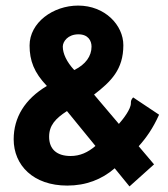

<svg xmlns="http://www.w3.org/2000/svg" viewBox="-20 -653 603 688"><path d="M444 15 532 -64 477 -129C504 -159 528 -193 550 -242L457 -304C449 -295 449 -290 449 -283C449 -262 422 -227 406 -209L317 -314C378 -361 422 -404 422 -491C422 -563 356 -633 260 -633C170 -633 86 -572 86 -490C86 -436 102 -393 148 -345C69 -298 29 -232 29 -154C29 -61 99 12 221 12C288 12 345 -10 391 -50ZM246 -402C219 -431 205 -461 205 -486C205 -504 223 -530 261 -530C296 -530 308 -507 308 -486C308 -452 287 -422 246 -402ZM233 -94C184 -94 156 -118 156 -163C156 -203 178 -228 220 -255L322 -130C295 -107 267 -94 233 -94Z"/></svg>

Font: Inconsolata SemiExpanded Black
Style: Regular
Weight: 900
Width: 6
Monospace: yes
Designer: Raph Levien, Cyreal, Brenton Simpson
Foundry: Raph Levien, Cyreal, Google
Version: Version 3.100